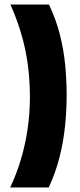

<svg xmlns="http://www.w3.org/2000/svg" viewBox="-20 -728 352 847"><path d="M26 -708H196Q227 -643 244 -576Q261 -509 267.5 -442Q274 -375 274 -308Q274 -241 267 -172.5Q260 -104 243 -36Q226 32 195 99H25Q52 42 71.5 -22.5Q91 -87 101.5 -157Q112 -227 112 -302Q112 -350 107.5 -400Q103 -450 93 -500.5Q83 -551 66 -603.5Q49 -656 26 -708Z"/></svg>

Font: Bricolage Grotesque Condensed ExtraBold
Style: Regular
Weight: 800
Width: 3
Designer: Mathieu Triay
Foundry: Atelier Triay
Version: Version 1.000;gftools[0.9.30]